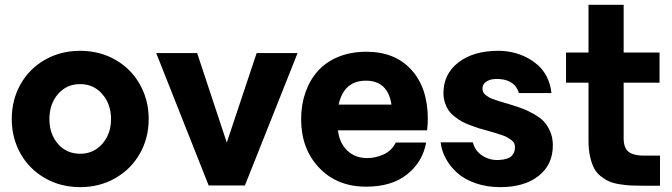

<svg xmlns="http://www.w3.org/2000/svg" viewBox="-20 -770 2790 797"><path d="M313 6.8Q231.4 6.8 166.3 -30.8Q101.1 -68.4 64.9 -132.8Q28.8 -197.3 28.8 -275.9Q28.8 -355 64.9 -419.7Q101.1 -484.4 166.3 -521.7Q231.4 -559.1 313 -559.1Q394 -559.1 459.2 -521.7Q524.4 -484.4 560.8 -419.4Q597.2 -354.5 597.2 -275.9Q597.2 -197.3 560.8 -132.8Q524.4 -68.4 459.2 -30.8Q394 6.8 313 6.8ZM313 -131.8Q368.7 -131.8 404.8 -173.1Q440.9 -214.4 440.9 -275.9Q440.9 -337.4 404.8 -379.2Q368.7 -420.9 313 -420.9Q256.3 -420.9 220.7 -379.4Q185.1 -337.9 185.1 -275.9Q185.1 -213.9 220.5 -172.9Q255.9 -131.8 313 -131.8Z M1215.3 -549.8 996.6 0H846.2L628.4 -549.8H798.3L921.4 -178.2L1045.4 -549.8Z M1755.9 -275.9Q1755.9 -254.9 1752.9 -229H1382.8Q1389.2 -175.3 1422.1 -144.5Q1455.1 -113.8 1503.9 -113.8Q1539.1 -113.8 1572.3 -128.9Q1605.5 -144 1623 -178.2H1749Q1734.4 -98.1 1670.4 -46.6Q1606.4 4.9 1500 4.9Q1379.4 4.9 1304.7 -73.7Q1230 -152.3 1230 -274.9Q1230 -335.4 1248 -386.7Q1266.1 -438 1299.8 -475.6Q1333.5 -513.2 1385 -534.2Q1436.5 -555.2 1501 -555.2Q1619.6 -555.2 1687.7 -480.2Q1755.9 -405.3 1755.9 -275.9ZM1499 -435.1Q1407.7 -435.1 1385.7 -335.9H1605Q1589.8 -435.1 1499 -435.1Z M2056.6 6.8Q2000 6.8 1953.1 -9.8Q1906.2 -26.4 1876.7 -53.5Q1847.2 -80.6 1830.1 -112.8Q1813 -145 1809.1 -179.2H1942.9Q1951.7 -143.1 1983.2 -123.3Q2014.6 -103.5 2051.8 -106Q2087.9 -107.9 2102.8 -121.6Q2117.7 -135.3 2117.7 -159.2Q2117.7 -168 2114.3 -175.5Q2110.8 -183.1 2101.3 -189.7Q2091.8 -196.3 2084.7 -200.4Q2077.6 -204.6 2060.5 -210.2Q2043.5 -215.8 2034.9 -218.5Q2026.4 -221.2 2004.9 -227.1Q1982.4 -232.9 1967.8 -237.5Q1953.1 -242.2 1931.9 -250.2Q1910.6 -258.3 1896.7 -266.1Q1882.8 -273.9 1867.2 -286.1Q1851.6 -298.3 1842.3 -311.8Q1833 -325.2 1826.9 -343.8Q1820.8 -362.3 1820.8 -383.8Q1820.8 -462.9 1883.1 -511Q1945.3 -559.1 2048.8 -559.1Q2078.1 -559.1 2107.2 -552.7Q2136.2 -546.4 2164.1 -532.5Q2191.9 -518.6 2214.1 -498.5Q2236.3 -478.5 2251 -448.7Q2265.6 -418.9 2269 -383.8H2133.8Q2127 -409.2 2106.4 -424.6Q2085.9 -439.9 2052.7 -441.9Q2021 -444.3 2002 -433.3Q1982.9 -422.4 1982.9 -401.9Q1982.9 -394 1985.8 -387.7Q1988.8 -381.3 1995.8 -375.7Q2002.9 -370.1 2009.5 -366.2Q2016.1 -362.3 2028.8 -357.9Q2041.5 -353.5 2050 -350.6Q2058.6 -347.7 2075.7 -342.8Q2092.8 -337.9 2102.1 -335Q2131.8 -325.7 2152.1 -317.9Q2172.4 -310.1 2197.8 -295.7Q2223.1 -281.2 2238.3 -264.9Q2253.4 -248.5 2264.2 -223.1Q2274.9 -197.8 2274.9 -167Q2274.9 -86.4 2215.8 -39.8Q2156.7 6.8 2056.6 6.8Z M2650.9 1Q2620.1 1 2599.6 0Q2579.1 -1 2552.7 -5.1Q2526.4 -9.3 2509.5 -16.6Q2492.7 -23.9 2474.6 -37.8Q2456.5 -51.8 2446.3 -71.3Q2436 -90.8 2429.4 -120.1Q2422.9 -149.4 2422.9 -187V-426.8H2329.6V-551.8H2422.9V-750H2568.8V-551.8H2717.8V-426.8H2568.8V-196.8Q2568.8 -155.3 2589.6 -139.6Q2610.4 -124 2650.9 -124H2719.7V1Z"/></svg>

Font: Oakes Grotesk Bold
Style: Regular
Weight: 700
Designer: Samuel Oakes
Foundry: Samuel Oakes
Version: Version 1.000;PS 001.000;hotconv 1.0.88;makeotf.lib2.5.64775